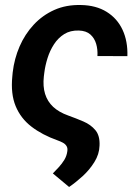

<svg xmlns="http://www.w3.org/2000/svg" viewBox="-20 -558 543 761"><path d="M300.8 -538.1Q360.8 -537.1 402.8 -511Q444.8 -484.9 465.8 -439.7Q486.8 -394.5 484.9 -335.4L366.2 -335.9Q367.7 -361.8 361.1 -384.3Q354.5 -406.7 338.1 -421.4Q321.8 -436 292.5 -437Q258.8 -438 234.6 -422.9Q210.4 -407.7 194.1 -382.6Q177.7 -357.4 168.5 -327.9Q159.2 -298.3 155.8 -271L153.8 -255.4Q149.4 -215.8 158.7 -185.8Q168 -155.8 190.7 -134.5Q213.4 -113.3 250.5 -100.1Q281.7 -88.9 310.8 -76.4Q339.8 -64 358.2 -42Q376.5 -20 374.5 19.5Q373.5 53.2 354.2 84.2Q335 115.2 307.4 140.4Q279.8 165.5 253.9 183.1L189.5 129.4Q201.2 117.7 213.4 104.2Q225.6 90.8 234.9 75.7Q244.1 60.5 246.6 43Q249 29.8 243.9 21.2Q238.8 12.7 229.2 7.6Q219.7 2.4 208.5 -1.5Q147 -23.4 104.5 -56.2Q62 -88.9 42 -137.5Q22 -186 28.8 -254.9L30.3 -271Q36.6 -325.2 57.6 -373.8Q78.6 -422.4 113.5 -460Q148.4 -497.6 195.3 -518.6Q242.2 -539.6 300.8 -538.1Z"/></svg>

Font: Roboto SemiBold
Style: Italic
Weight: 600
Designer: Christian Robertson
Foundry: Google
Version: Version 3.009; 2024